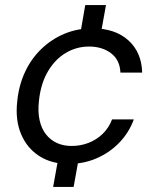

<svg xmlns="http://www.w3.org/2000/svg" viewBox="-20 -636 615 759"><path d="M190 103 216 -41H297L271 103ZM292 -472 317 -616H399L373 -472ZM251 12Q184 12 135.5 -19Q87 -50 63.5 -105.5Q40 -161 48 -234Q54 -298 79 -351.5Q104 -405 144.5 -443.5Q185 -482 236 -503Q287 -524 345 -524Q435 -524 487.5 -476.5Q540 -429 542 -349H456Q454 -399 419 -425.5Q384 -452 332 -452Q282 -452 239.5 -426.5Q197 -401 169 -353Q141 -305 134 -238Q129 -195 136.5 -161Q144 -127 162 -104.5Q180 -82 205.5 -70.5Q231 -59 263 -59Q298 -59 329.5 -71Q361 -83 385.5 -106.5Q410 -130 423 -164H509Q490 -112 452 -72.5Q414 -33 362.5 -10.5Q311 12 251 12Z"/></svg>

Font: DM Sans 12pt
Style: Italic
Weight: 400
Italic angle: -10°
Version: Version 4.004;gftools[0.9.30]